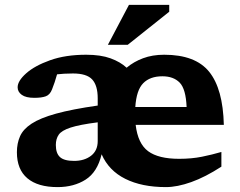

<svg xmlns="http://www.w3.org/2000/svg" viewBox="-20 -752 980 784"><path d="M278 -452Q258 -452 242 -451Q226 -450 213 -448.5Q204 -415.5 192.5 -387Q184 -365 167 -358.8Q150 -352.5 120 -352.5Q85.5 -352.5 68.8 -364.8Q52 -377 52 -395.5Q52 -421.5 86.8 -452.5Q121.5 -483.5 184.5 -506Q247.5 -528.5 332 -528.5Q391 -528.5 431.5 -513.8Q472 -499 497 -475.5Q526 -500 564.2 -514.2Q602.5 -528.5 650.5 -528.5Q778 -528.5 834.2 -458.8Q890.5 -389 894 -242H534Q543 -165.5 585 -134.5Q627 -103.5 711.5 -103.5Q762.5 -103.5 804.5 -112Q846.5 -120.5 884 -131.5V-71.5Q818.5 -29 761 -8.5Q703.5 12 657.5 12Q559 12 491.5 -21.8Q424 -55.5 395 -122Q377.5 -49 329.5 -18.5Q281.5 12 215 12Q134.5 12 91.8 -24Q49 -60 49 -130.5Q49 -166.5 61.8 -195.5Q74.5 -224.5 109.2 -247.2Q144 -270 209 -288Q274 -306 379 -321V-350.5Q379 -403 356.5 -427.5Q334 -452 278 -452ZM643 -440.5Q592.5 -440.5 564.8 -412.2Q537 -384 532.5 -315H742Q739 -388.5 713.8 -414.5Q688.5 -440.5 643 -440.5ZM208 -160Q208 -126 225 -110.5Q242 -95 282.5 -95Q324.5 -95 351.8 -116Q379 -137 379 -176V-252.5Q304.5 -243 268 -231Q231.5 -219 219.8 -202Q208 -185 208 -160ZM420.5 -569 506.5 -732H671V-704L501.5 -569Z"/></svg>

Font: Newsreader 6pt SemiBold
Style: Regular
Weight: 600
Designer: Hugues Gentile
Foundry: Production Type
Version: Version 1.003; ttfautohint (v1.8.3)